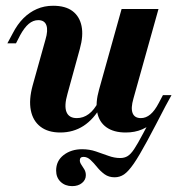

<svg xmlns="http://www.w3.org/2000/svg" viewBox="-20 -449 621 667"><path d="M230.6 197.6Q206.5 197.6 190.7 182.7Q175 167.7 175 143.5Q175 109.7 201.2 89.5Q227.4 69.4 265.3 69.4Q290.3 69.4 312.9 77Q335.5 84.7 356.5 92.3Q377.4 100 397.6 100Q412.1 100 423 93.5Q433.9 87.1 446 69Q458.1 50.8 476.2 16.5Q494.4 -17.7 524.2 -73.4L560.5 -91.1Q518.5 -9.7 491.1 41.1Q463.7 91.9 444.8 119.4Q425.8 146.8 410.9 156.9Q396 166.9 378.2 166.9Q358.1 166.9 343.5 156.5Q329 146 317.3 131.5Q305.6 116.9 294.4 106.5Q283.1 96 270.2 96Q257.3 96 257.3 108.1Q257.3 115.3 262.5 123Q267.7 130.6 273 139.5Q278.2 148.4 278.2 159.7Q278.2 175.8 264.9 186.7Q251.6 197.6 230.6 197.6ZM189.5 11.3Q146.8 11.3 120.6 -8.9Q94.4 -29 87.1 -65.7Q79.8 -102.4 93.5 -152.4L137.9 -311.3Q147.6 -343.5 141.1 -361.3Q134.7 -379 112.9 -379Q95.2 -379 79.8 -366.1Q64.5 -353.2 50 -326.6L35.5 -298.4H5.6L24.2 -333.1Q40.3 -364.5 61.3 -385.5Q82.3 -406.5 108.1 -417.7Q133.9 -429 164.5 -429Q207.3 -429 231.9 -410.5Q256.5 -391.9 263.3 -358.5Q270.2 -325 257.3 -279L214.5 -123.4Q202.4 -81.5 210.9 -60.1Q219.4 -38.7 246.8 -38.7Q269.4 -38.7 288.3 -52.8Q307.3 -66.9 321.8 -95.2L331.5 -80.6Q305.6 -34.7 270.2 -11.7Q234.7 11.3 189.5 11.3ZM416.9 11.3Q375 11.3 349.6 -6.9Q324.2 -25 317.7 -58.9Q311.3 -92.7 324.2 -137.9L402.4 -417.7H530.6L443.5 -106.5Q433.9 -73.4 440.7 -56Q447.6 -38.7 469.4 -38.7Q487.1 -38.7 502.4 -51.6Q517.7 -64.5 531.5 -91.1L546 -118.5H575.8L557.3 -84.7Q541.1 -53.2 520.2 -31.9Q499.2 -10.5 473.8 0.4Q448.4 11.3 416.9 11.3Z"/></svg>

Font: Playfair 5pt SemiExpanded Light ExtraBold
Style: Italic
Weight: 800
Italic angle: -15.6°
Version: Version 2.001;gftools[0.9.30]